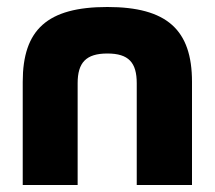

<svg xmlns="http://www.w3.org/2000/svg" viewBox="-20 -529 614 549"><path d="M45 -295V0H202V-291C202 -350 226 -376 287 -376C348 -376 371 -350 371 -291V0H529V-295C529 -444 457 -509 287 -509C115 -509 45 -444 45 -295Z"/></svg>

Font: LT Wave Text Black
Style: Regular
Weight: 900
Designer: Daniel Lyons
Version: Version 2.5 (Glyphs App)